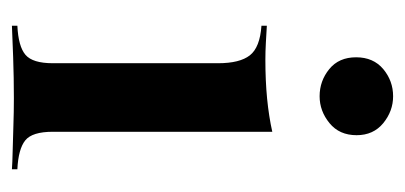

<svg xmlns="http://www.w3.org/2000/svg" viewBox="-194 -468 663 314"><g transform="rotate(90 137.0 -311.5)"><path d="M22.6 0V-8.9Q56.5 -10.5 70.2 -22.2Q83.9 -33.9 83.9 -66.9V-337.1Q83.9 -372.6 71 -389.1Q58.1 -405.6 22.6 -408.1V-416.9Q36.3 -416.1 50.4 -415.3Q64.5 -414.5 78.2 -414.5Q112.1 -414.5 141.5 -417.3Q171 -420.2 196 -425.8V-66.9Q196 -33.1 210.1 -21.8Q224.2 -10.5 257.3 -8.9V0Q246.8 -0.8 227.8 -1.2Q208.9 -1.6 186.3 -2.4Q163.7 -3.2 141.1 -3.2Q108.1 -3.2 73.8 -2Q39.5 -0.8 22.6 0ZM137.9 -503.2Q112.9 -503.2 93.5 -519Q74.2 -534.7 74.2 -562.9Q74.2 -591.1 93.5 -607.3Q112.9 -623.4 137.9 -623.4Q162.1 -623.4 181.9 -607.3Q201.6 -591.1 201.6 -563.7Q201.6 -535.5 181.9 -519.4Q162.1 -503.2 137.9 -503.2Z"/></g></svg>

Font: Playfair 144pt
Style: Bold
Weight: 700
Version: Version 2.001;gftools[0.9.30]